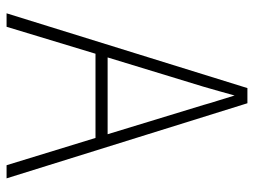

<svg xmlns="http://www.w3.org/2000/svg" viewBox="-112 -642 755 570"><g transform="rotate(90 265.0 -357.5)"><path d="M20 0 242 -715H287L510 0H471L390 -264H140L60 0ZM238 -585 151 -300H379L292 -585Q286 -607 278.5 -630Q271 -653 264 -677Q258 -654 251 -630.5Q244 -607 238 -585Z"/></g></svg>

Font: Noto Sans Mono Condensed ExtraLight
Style: Regular
Weight: 200
Width: 3
Designer: Monotype Design Team
Foundry: Monotype Imaging Inc.
Version: Version 2.014; ttfautohint (v1.8.4.7-5d5b)